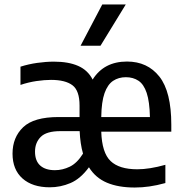

<svg xmlns="http://www.w3.org/2000/svg" viewBox="-20 -828 818 858"><path d="M202.5 9Q125 9 80.5 -30.5Q36 -70 36 -141.5Q36 -214 83.5 -259.5Q131 -305 242 -305H335.5V-356.5Q335.5 -423 303.8 -447Q272 -471 208 -471Q179 -471 143 -465.8Q107 -460.5 71.5 -448.5V-530Q107.5 -541.5 146.5 -547Q185.5 -552.5 221 -552.5Q286 -552.5 329.2 -533.5Q372.5 -514.5 394 -472.5Q444.5 -553 547.5 -553Q639 -553 692.2 -485.8Q745.5 -418.5 745.5 -270.5V-239.5H432.5Q435.5 -145.5 474 -108.5Q512.5 -71.5 593.5 -71.5Q648 -71.5 719 -91.5V-10Q681 0.5 647.8 5.2Q614.5 10 582 10Q509 10 458 -11.5Q407 -33 377.5 -80.5Q339.5 -29 295 -10Q250.5 9 202.5 9ZM542.5 -483Q510 -483 485.5 -466.8Q461 -450.5 447.2 -411.8Q433.5 -373 432.5 -305H650Q648.5 -374 635.5 -412.8Q622.5 -451.5 598.8 -467.2Q575 -483 542.5 -483ZM225.5 -67.5Q259.5 -67.5 292 -83.2Q324.5 -99 351 -141.5Q338.5 -184.5 336 -242H250Q187.5 -242 162 -216.2Q136.5 -190.5 136.5 -150.5Q136.5 -109 159.8 -88.2Q183 -67.5 225.5 -67.5ZM340 -623.5 437 -808H542L429 -623.5Z"/></svg>

Font: Encode Sans SmCnd Md
Style: Regular
Weight: 500
Width: 4
Designer: Multiple Designers
Foundry: Impallari Type
Version: Version 3.002; ttfautohint (v1.8.3) -l 8 -r 50 -G 200 -x 14 